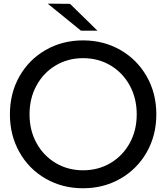

<svg xmlns="http://www.w3.org/2000/svg" viewBox="-20 -1004 894 1033"><path d="M356.7 -983.3 504.4 -838.9H415.6L236.7 -984.4ZM33.3 -388.9Q33.3 -502.2 84.4 -592.8Q135.6 -683.3 225.6 -735Q315.6 -786.7 426.7 -786.7Q537.8 -786.7 627.8 -735Q717.8 -683.3 769.4 -592.8Q821.1 -502.2 821.1 -388.9Q821.1 -275.6 769.4 -185Q717.8 -94.4 627.8 -42.8Q537.8 8.9 426.7 8.9Q315.6 8.9 225.6 -42.8Q135.6 -94.4 84.4 -185.6Q33.3 -276.7 33.3 -388.9ZM715.6 -388.9Q715.6 -475.6 677.8 -544.4Q640 -613.3 574.4 -652.2Q508.9 -691.1 426.7 -691.1Q345.6 -691.1 280 -652.2Q214.4 -613.3 176.7 -544.4Q138.9 -475.6 138.9 -388.9Q138.9 -302.2 176.7 -233.9Q214.4 -165.6 280 -126.7Q345.6 -87.8 426.7 -87.8Q508.9 -87.8 574.4 -126.7Q640 -165.6 677.8 -233.9Q715.6 -302.2 715.6 -388.9Z"/></svg>

Font: Paperlogy 5 Medium
Style: Regular
Weight: 500
Designer: redesigned by Lee Juim, glyphs from Gmarket Sans & Montserrat
Foundry: PT&
Version: Version 1.001